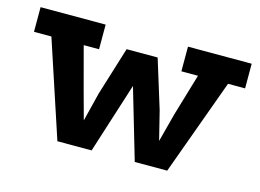

<svg xmlns="http://www.w3.org/2000/svg" viewBox="-69 -567 930 687"><g transform="rotate(15 396.0 -224.0)"><path d="M187.2 0 69.5 -356.5H5V-447.8H246V-356.5H189.2L230 -203.5L259.2 -96.5L285.8 -203L341.2 -382.2H456.2L512 -201.8L538.5 -95.2L566.2 -200.5L612.5 -356.5H551V-447.8H787V-356.5H723.8L594 0H473.8L397.2 -261L314 0Z"/></g></svg>

Font: Podkova VF Beta
Style: Regular
Weight: 400
Designer: Ilya Yudin
Foundry: Cyreal (www.cyreal.org)
Version: Version 2.100